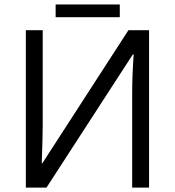

<svg xmlns="http://www.w3.org/2000/svg" viewBox="-20 -851 795 871"><path d="M97.2 -713.9H173.8V-284.7Q173.8 -234.9 169.4 -110.8H172.4L562.5 -713.9H656.2V0H579.6V-425.3Q579.6 -508.8 586.4 -604H582.5L190.9 0H97.2ZM232.4 -830.6H523.4V-772.9H232.4Z"/></svg>

Font: Viking Open Sans
Style: Regular
Weight: 400
Foundry: Ascender Corporation
Version: Version 2.001